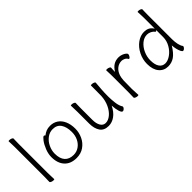

<svg xmlns="http://www.w3.org/2000/svg" viewBox="73 -1483 2275 2275"><g transform="rotate(-45 1210.0 -345.5)"><path d="M101 -639 99 -697Q99 -702 114 -702Q131 -702 147 -695Q163 -688 163 -679Q163 -658 162 -643L161 -590V-105L162 -67L164 1Q164 6 149 6Q132 6 116 -1Q100 -8 100 -17L102 -105V-590Z M575 -481Q631 -481 673.5 -453Q716 -425 740 -371.5Q764 -318 764 -245Q764 -180 736 -120.5Q708 -61 655 -24Q602 13 530 13Q432 13 378 -45.5Q324 -104 324 -207Q324 -260 346.5 -317Q369 -374 397.5 -411.5Q426 -449 440 -449Q448 -449 456 -438Q483 -459 510.5 -470Q538 -481 575 -481ZM530 -38Q580 -38 620.5 -65.5Q661 -93 684 -140Q707 -187 707 -245Q707 -332 672.5 -381.5Q638 -431 569 -431Q516 -431 473 -398Q430 -365 405.5 -313Q381 -261 381 -208Q381 -124 419.5 -81Q458 -38 530 -38Z M1317 -419Q1316 -409 1312 -356.5Q1308 -304 1308 -237Q1308 -191 1315 -131.5Q1322 -72 1347 -33Q1347 -32 1347 -29Q1347 -19 1334.5 -5.5Q1322 8 1308 8Q1290 8 1277.5 -31.5Q1265 -71 1261 -133Q1225 -60 1174.5 -23.5Q1124 13 1067 13Q990 13 956 -38.5Q922 -90 922 -171V-368L921 -406L919 -474Q919 -479 934 -479Q951 -479 966.5 -472Q982 -465 982 -456Q982 -435 981 -419L980 -368V-175Q980 -114 1002.5 -75.5Q1025 -37 1067 -37Q1110 -37 1152 -71.5Q1194 -106 1222.5 -166.5Q1251 -227 1255 -301Q1256 -322 1256 -395V-475Q1256 -480 1272 -480Q1289 -480 1304.5 -473.5Q1320 -467 1320 -459V-457Q1320 -445 1317 -419Z M1513 -416 1511 -474Q1511 -479 1526 -479Q1543 -479 1558.5 -472Q1574 -465 1574 -456Q1574 -446 1572.5 -431.5Q1571 -417 1571 -387Q1601 -436 1637.5 -458.5Q1674 -481 1722 -481Q1749 -481 1774.5 -471.5Q1800 -462 1816 -449Q1832 -436 1832 -426Q1832 -412 1821 -395.5Q1810 -379 1801 -379Q1796 -379 1791 -386Q1782 -405 1759.5 -415.5Q1737 -426 1719 -426Q1673 -426 1637.5 -398Q1602 -370 1584 -317Q1574 -285 1572 -244.5Q1570 -204 1570 -106Q1570 -101 1573 -38Q1575 -8 1575 0Q1575 5 1560 5Q1543 5 1527.5 -2Q1512 -9 1512 -18L1514 -106V-367Z M2265 -661Q2263 -691 2263 -699Q2263 -704 2278 -704Q2295 -704 2310 -697Q2325 -690 2325 -681Q2325 -665 2324 -653L2323 -592V-185Q2323 -139 2332 -98Q2341 -57 2358 -36Q2359 -34 2359 -32Q2359 -21 2346 -7Q2333 7 2320 7Q2308 7 2297 -15.5Q2286 -38 2278.5 -69Q2271 -100 2269 -134Q2218 -51 2170.5 -19Q2123 13 2065 13Q1993 13 1949.5 -39.5Q1906 -92 1906 -186Q1906 -262 1940.5 -330.5Q1975 -399 2031.5 -440Q2088 -481 2150 -481Q2186 -481 2214.5 -467.5Q2243 -454 2267 -417V-593Q2267 -619 2265 -661ZM2065 -37Q2109 -37 2156.5 -70.5Q2204 -104 2235.5 -159.5Q2267 -215 2267 -276V-393Q2256 -382 2252 -382Q2249 -382 2247 -385Q2231 -407 2204.5 -420Q2178 -433 2151 -433Q2101 -433 2058 -397Q2015 -361 1989.5 -304.5Q1964 -248 1964 -189Q1964 -115 1991 -76Q2018 -37 2065 -37Z"/></g></svg>

Font: JyunsaiKaai Light
Style: Regular
Weight: 300
Designer: Fontworks Inc.
Version: Version 0.030;April 7, 2024;FontCreator 14.0.0.2901 64-bit